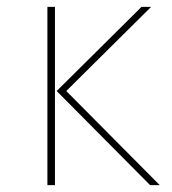

<svg xmlns="http://www.w3.org/2000/svg" viewBox="-20 -539 502 559"><path d="M140 0H118V-519H140ZM173 -274 445 0H417L145 -274L392 -519H420Z"/></svg>

Font: Fira Sans Thin
Style: Regular
Weight: 100
Designer: bBox Type GmbH & Carrois Corporate GbR & Edenspiekermann AG
Foundry: bBox Type GmbH & Carrois Corporate GbR & Edenspiekermann AG
Version: Version 4.301